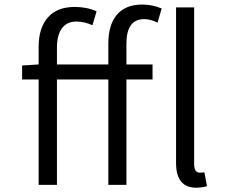

<svg xmlns="http://www.w3.org/2000/svg" viewBox="-20 -829 1040 861"><path d="M465.8 -540V-633.8Q465.8 -717.8 504.4 -763.2Q543 -808.6 618.2 -808.6Q663.1 -808.6 705.1 -791L686.5 -727.5Q655.3 -743.2 626 -743.2Q546.9 -743.2 546.9 -632.8V-540H664.1V-472.7H546.9V0H465.8V-472.7H235.4V0H153.3V-472.7H79.1V-535.2L153.3 -540V-619.1Q153.3 -704.1 194.8 -751Q236.3 -797.9 315.4 -797.9Q369.1 -797.9 413.1 -778.3L394.5 -715.8Q358.4 -732.4 322.3 -732.4Q280.3 -732.4 257.8 -702.1Q235.4 -671.9 235.4 -616.2V-540ZM896.5 -56.6 908.2 5.9Q885.7 12.7 859.4 12.7Q769.5 12.7 769.5 -98.6V-795.9H850.6V-92.8Q850.6 -54.7 876 -54.7Q885.7 -54.7 896.5 -56.6Z"/></svg>

Font: GenEi Gothic M SemiLight
Style: Regular
Weight: 350
Designer: o_tamon (Modified); [Source Han Sans]
Ryoko NISHIZUKA  (kana & ideographs); Paul D. Hunt (Latin, Greek & Cyrillic); Wenl
Version: Version 1.1a;Original Version 1.004